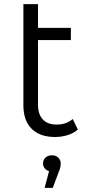

<svg xmlns="http://www.w3.org/2000/svg" viewBox="-20 -661 428 933"><path d="M247.6 4.7Q173.6 4.7 133.6 -35.4Q93.7 -75.5 93.7 -148.4V-640.8H164.7V-152.2Q164.7 -105.7 188 -80.7Q211.3 -55.7 255.4 -55.7Q302.3 -55.7 333.5 -82.6L358.2 -31.7Q338 -13.3 308.2 -4.3Q278.4 4.7 247.6 4.7ZM132.6 -466.3V-525.5H324.4V-466.3ZM196.9 251.8 225.4 144.2 232.1 172.2Q213 172.2 201.1 161.1Q189.1 150 189.1 133.2Q189.1 116 201.1 104.8Q213.2 93.6 232.1 93.6Q252 93.6 263.6 105.5Q275.1 117.4 275.1 133.2Q275.1 142.9 272.5 154Q270 165.1 264 178.2L236.5 251.8Z"/></svg>

Font: Montserrat Alternates Thin
Style: Regular
Weight: 100
Designer: Julieta Ulanovsky
Foundry: Julieta Ulanovsky
Version: Version 9.000